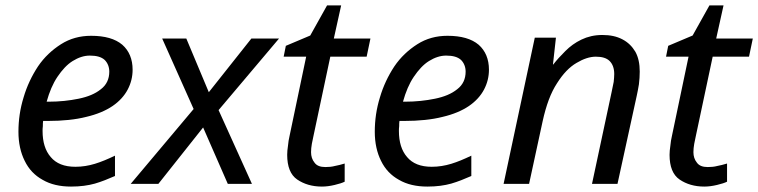

<svg xmlns="http://www.w3.org/2000/svg" viewBox="-20 -678 2796 708"><path d="M242 10C201 10 166 2 137 -15C108 -31 86 -54 71 -85C56 -115 48 -151 48 -192C48 -235 54 -277 67 -319C79 -360 97 -398 120 -433C143 -467 172 -494 205 -515C238 -536 275 -546 316 -546C367 -546 405 -535 431 -513C456 -491 469 -460 469 -421C469 -395 463 -371 451 -348C439 -325 420 -304 395 -287C370 -270 337 -256 298 -247C259 -237 211 -232 156 -232H139C138 -226 138 -220 138 -213C137 -206 137 -200 137 -195C137 -154 147 -122 167 -99C187 -75 217 -63 258 -63C283 -63 307 -67 330 -74C353 -81 377 -91 404 -104V-29C379 -18 354 -8 330 -1C305 6 276 10 242 10ZM152 -303H159C199 -303 236 -307 270 -314C304 -321 331 -332 352 -349C373 -365 383 -387 383 -414C383 -431 377 -446 366 -457C354 -468 336 -473 311 -473C290 -473 269 -466 248 -453C227 -440 209 -420 192 -395C175 -370 162 -339 152 -303Z M564 0H462L694 -276L578 -536H667L750 -338L907 -536H1009L786 -272L909 0H820L729 -208L564 0Z M1167 10C1131 10 1101 1 1076 -16C1051 -33 1039 -64 1039 -107C1039 -117 1040 -128 1042 -141C1043 -153 1045 -165 1048 -178L1109 -469H1026L1034 -509L1124 -547L1186 -658H1238L1211 -536H1346L1332 -469H1198L1136 -177C1134 -168 1132 -159 1130 -148C1128 -137 1127 -126 1127 -117C1127 -102 1131 -89 1140 -78C1148 -67 1161 -62 1180 -62C1192 -62 1204 -63 1215 -66C1226 -68 1238 -71 1251 -75V-8C1243 -4 1231 0 1214 4C1197 8 1182 10 1167 10Z M1556 10C1515 10 1480 2 1451 -15C1422 -31 1400 -54 1385 -85C1370 -115 1362 -151 1362 -192C1362 -235 1368 -277 1381 -319C1393 -360 1411 -398 1434 -433C1457 -467 1486 -494 1519 -515C1552 -536 1589 -546 1630 -546C1681 -546 1719 -535 1745 -513C1770 -491 1783 -460 1783 -421C1783 -395 1777 -371 1765 -348C1753 -325 1734 -304 1709 -287C1684 -270 1651 -256 1612 -247C1573 -237 1525 -232 1470 -232H1453C1452 -226 1452 -220 1452 -213C1451 -206 1451 -200 1451 -195C1451 -154 1461 -122 1481 -99C1501 -75 1531 -63 1572 -63C1597 -63 1621 -67 1644 -74C1667 -81 1691 -91 1718 -104V-29C1693 -18 1668 -8 1644 -1C1619 6 1590 10 1556 10ZM1466 -303H1473C1513 -303 1550 -307 1584 -314C1618 -321 1645 -332 1666 -349C1687 -365 1697 -387 1697 -414C1697 -431 1691 -446 1680 -457C1668 -468 1650 -473 1625 -473C1604 -473 1583 -466 1562 -453C1541 -440 1523 -420 1506 -395C1489 -370 1476 -339 1466 -303Z M1931 0H1837L1952 -539H2030L2019 -440H2020C2033 -457 2048 -473 2065 -490C2082 -507 2101 -521 2124 -532C2147 -543 2172 -549 2201 -549C2230 -549 2254 -544 2275 -533C2296 -522 2311 -507 2323 -487C2334 -467 2339 -443 2339 -414C2339 -399 2338 -383 2336 -367C2333 -351 2331 -337 2328 -325L2257 0H2163L2235 -337C2238 -352 2241 -365 2243 -376C2244 -386 2245 -396 2245 -405C2245 -426 2239 -442 2228 -453C2217 -464 2200 -469 2177 -469C2155 -469 2131 -461 2106 -446C2080 -431 2056 -406 2034 -371C2011 -336 1994 -290 1981 -231L1931 0Z M2577 10C2541 10 2511 1 2486 -16C2461 -33 2449 -64 2449 -107C2449 -117 2450 -128 2452 -141C2453 -153 2455 -165 2458 -178L2519 -469H2436L2444 -509L2534 -547L2596 -658H2648L2621 -536H2756L2742 -469H2608L2546 -177C2544 -168 2542 -159 2540 -148C2538 -137 2537 -126 2537 -117C2537 -102 2541 -89 2550 -78C2558 -67 2571 -62 2590 -62C2602 -62 2614 -63 2625 -66C2636 -68 2648 -71 2661 -75V-8C2653 -4 2641 0 2624 4C2607 8 2592 10 2577 10Z"/></svg>

Font: NameLogos Sans
Style: Italic
Weight: 500
Version: Version 0.1